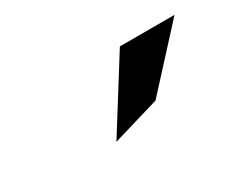

<svg xmlns="http://www.w3.org/2000/svg" viewBox="-42 -855 426 356"><g transform="rotate(-30 171.0 -677.0)"><path d="M131 -602 232 -632 342 -752H225Z"/></g></svg>

Font: Charger Pro
Style: NarObl
Weight: 400
Designer: Jasper
Foundry: Cannot Into Space Fonts
Version: Version 1.09